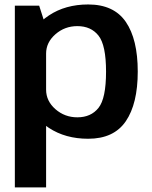

<svg xmlns="http://www.w3.org/2000/svg" viewBox="-20 -618 679 860"><path d="M46.5 221.5H186.5V-496L155.5 -592.5H46.5ZM375 3.5Q490 3.5 543.5 -75Q597 -153.5 597 -297.5Q597 -442 543.5 -520Q490 -598 375 -598Q273 -598 199 -548.8Q125 -499.5 125 -442.5L186.5 -378Q186.5 -428 228.2 -464.5Q270 -501 326.5 -501Q387.5 -501 421.2 -458.5Q455 -416 455 -297Q455 -177 421.2 -134.8Q387.5 -92.5 326.5 -92.5Q270 -92.5 228.2 -129Q186.5 -165.5 186.5 -216.5L125 -151Q125 -94 199 -45.2Q273 3.5 375 3.5Z"/></svg>

Font: Anybody Thin SemiBold
Style: Regular
Weight: 600
Version: Version 1.113;gftools[0.9.25]